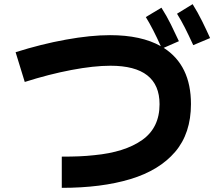

<svg xmlns="http://www.w3.org/2000/svg" viewBox="-20 -867 1040 923"><path d="M909 -650Q887 -698 869 -733.5Q851 -769 831 -801L906 -847Q931 -807 951.5 -765.5Q972 -724 990 -684ZM277 36V-114Q323 -114 360 -115.5Q397 -117 433 -121Q580 -135 663.5 -194Q747 -253 747 -366Q747 -551 511 -551Q431 -551 323 -530.5Q215 -510 99 -473L55 -616Q178 -655 297 -676.5Q416 -698 509 -698Q659 -698 753 -645Q716 -728 681 -785L756 -830Q781 -791 801.5 -749.5Q822 -708 840 -669L767 -637Q898 -553 898 -367Q898 -226 822 -137Q746 -48 607 -6Q468 36 277 36Z"/></svg>

Font: Murecho
Style: Bold
Weight: 700
Designer: Neil Summerour
Foundry: Positype
Version: Version 1.010; ttfautohint (v1.8.3)